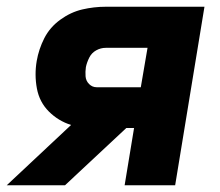

<svg xmlns="http://www.w3.org/2000/svg" viewBox="-56 -550 652 570"><path d="M-36 0H137L319 -170H342L314 0H464L551 -530H258Q223 -530 188.5 -522Q154 -514 123 -491.5Q92 -469 75.5 -436.5Q59 -404 53 -369Q46 -328 53.5 -287.5Q61 -247 89 -219Q117 -191 155 -179ZM231 -291Q218 -291 208.5 -300.5Q199 -310 198 -323.5Q197 -337 199 -351Q202 -365 209 -379Q216 -393 229.5 -400.5Q243 -408 258 -408H382L362 -291Z"/></svg>

Font: Iosevka Sparkle Heavy
Style: Italic
Weight: 900
Italic angle: -9°
Designer: Belleve Invis
Foundry: Belleve Invis
Version: Version 4.5.0; ttfautohint (v1.8.3)